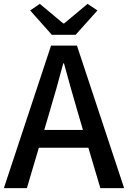

<svg xmlns="http://www.w3.org/2000/svg" viewBox="-20 -973 662 993"><path d="M248 -793H371L484 -919L433 -953L312 -852H307L186 -953L136 -919ZM0 0H119L181 -209H437L499 0H622L378 -737H244ZM209 -301 238 -400C262 -480 285 -561 307 -645H311C334 -562 356 -480 380 -400L409 -301Z"/></svg>

Font: Noto Sans CJK SC Medium
Style: Regular
Weight: 500
Designer: Ryoko NISHIZUKA 西塚涼子 (kana, bopomofo & ideographs); Paul D. Hunt (Latin, Greek & Cyrillic); Sandoll Communications 산돌커뮤니
Foundry: Adobe
Version: Version 2.004;hotconv 1.0.118;makeotfexe 2.5.65603